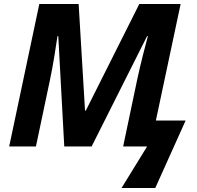

<svg xmlns="http://www.w3.org/2000/svg" viewBox="-20 -734 986 962"><path d="M589 208H758L910 -130H761L885 -714H678L410 -180H406L374 -714H177L26 0H160L230 -332C245 -400 263 -517 268 -553H272L302 0H439L717 -553H721C713 -525 682 -405 668 -338L597 0H717Z"/></svg>

Font: Noto Sans
Style: Bold Italic
Weight: 700
Italic angle: -12°
Designer: Monotype Design Team
Foundry: Monotype Imaging Inc.
Version: Version 2.013